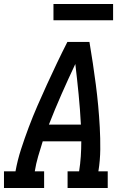

<svg xmlns="http://www.w3.org/2000/svg" viewBox="-29 -946 649 966"><path d="M-9 0V-84H49Q59 -140 77 -195.5Q95 -251 115.5 -305.5Q136 -360 159.5 -414Q183 -468 207.5 -521.5Q232 -575 257.5 -628.5Q283 -682 310 -735H421Q430 -682 438 -628.5Q446 -575 453 -521.5Q460 -468 465 -414Q470 -360 473 -305Q476 -250 475.5 -194.5Q475 -139 466 -84H513V0H311V-84H369Q375 -122 377.5 -159.5Q380 -197 380 -235H186Q174 -197 163 -159.5Q152 -122 146 -84H193V0ZM217 -319H378Q374 -396 366.5 -472Q359 -548 350 -624Q314 -548 280.5 -472Q247 -396 217 -319ZM540 -844H240V-926H540Z"/></svg>

Font: Iosevka Curly Slab MdEx
Style: Italic
Weight: 500
Width: 7
Italic angle: -9°
Monospace: yes
Designer: Belleve Invis
Foundry: Belleve Invis
Version: Version 11.0.0; ttfautohint (v1.8.3)